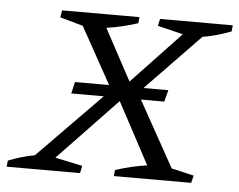

<svg xmlns="http://www.w3.org/2000/svg" viewBox="-54 -572 777 623"><g transform="rotate(5 334.5 -260.5)"><path d="M-11 0 -9 -20Q33 -37 77 -45L283 -255H177L186 -293H297L195 -477L120 -498L124 -521H376L374 -501Q325 -485 272 -477L362 -310L521 -478L438 -498L443 -521H680L678 -501Q632 -483 585 -475L409 -293H490L480 -255H404L523 -41L596 -24L590 0H338L340 -20Q393 -37 443 -44L336 -244L144 -43L233 -24L228 0Z"/></g></svg>

Font: Piazzolla SC Light
Style: Italic
Weight: 300
Italic angle: -11.3°
Designer: Juan Pablo del Peral
Foundry: Huerta Tipografica
Version: Version 1.330